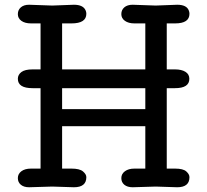

<svg xmlns="http://www.w3.org/2000/svg" viewBox="-20 -789 873 809"><path d="M592.3 -329.1V-417.5H241.7V-329.1ZM200.2 -2.9 102.5 0Q80.6 0 67.9 -10.5Q55.2 -21 55.2 -38.6Q55.2 -56.2 70.1 -67.4Q85 -78.6 110.8 -78.6H150.9V-417.5H117.2Q55.2 -417.5 55.2 -457Q55.2 -474.1 70.1 -485.4Q85 -496.6 117.2 -496.6H150.9V-690.4H110.8Q85 -690.4 70.1 -701.2Q55.2 -711.9 55.2 -729.5Q55.2 -747.1 67.9 -758.1Q80.6 -769 102.5 -769L200.2 -765.6L291.5 -769Q330.6 -769 340.8 -745.1Q343.8 -738.3 343.8 -731Q343.8 -690.4 281.2 -690.4H241.7V-496.6H592.3V-690.4H546.4Q521.5 -690.4 506.3 -701.2Q491.2 -711.9 491.2 -729.5Q491.2 -747.1 503.9 -758.1Q516.6 -769 539.1 -769L636.2 -765.6L726.6 -769Q766.1 -769 775.4 -745.1Q778.3 -738.3 778.3 -731Q778.3 -690.4 717.8 -690.4H682.6V-496.6H717.3Q745.1 -496.6 761.5 -486.3Q777.8 -476.1 777.8 -457Q777.8 -417.5 717.3 -417.5H682.6V-78.6H717.8Q751.5 -78.6 764.9 -66.7Q778.3 -54.7 778.3 -42.5Q778.3 0 726.6 0L636.2 -2.9L539.1 0Q516.6 0 503.9 -10.5Q491.2 -21 491.2 -38.6Q491.2 -56.2 506.3 -67.4Q521.5 -78.6 546.4 -78.6H592.3V-257.3H241.7V-78.6H281.2Q315.4 -78.6 329.6 -66.7Q343.8 -54.7 343.8 -42.5Q343.8 0 291.5 0Z"/></svg>

Font: Oldenburg
Style: Regular
Weight: 400
Designer: Nicole Fally
Foundry: Nicole Fally
Version: Version 1.001